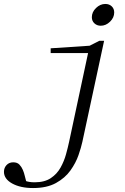

<svg xmlns="http://www.w3.org/2000/svg" viewBox="-109 -760 629 970"><path d="M400 -630Q381 -630 368 -642Q355 -654 355 -673Q355 -699 376 -719.5Q397 -740 423 -740Q443 -740 455.5 -728Q468 -716 468 -697Q468 -671 447 -650.5Q426 -630 400 -630ZM58 190Q-6 190 -47.5 167Q-89 144 -89 108Q-89 88 -76 74Q-63 60 -42 60Q-22 60 -11 71.5Q0 83 6.5 98.5Q13 114 16 128L23 155Q28 157 39.5 159Q51 161 66 161Q116 161 147.5 140Q179 119 197 86.5Q215 54 224.5 19.5Q234 -15 240 -43L336 -492H147V-516L344 -529L393 -554H417L307 -43Q301 -15 287.5 24Q274 63 247 101Q220 139 174 164.5Q128 190 58 190Z"/></svg>

Font: Xanh Mono
Style: Italic
Weight: 400
Italic angle: -12°
Monospace: yes
Designer: Lam Bao, Duy Dao
Foundry: Yellow Type Foundry
Version: Version 3.101; ttfautohint (v1.8.3)